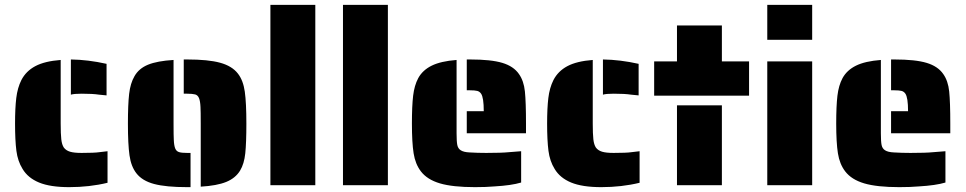

<svg xmlns="http://www.w3.org/2000/svg" viewBox="-20 -763 3980 791"><path d="M388 -373Q363 -377 316 -377Q285 -377 272 -373V-518Q343 -517 419 -500V-370ZM73 -67Q53 -99 47.5 -142Q42 -185 42 -254Q42 -317 47 -359Q52 -401 68 -433Q87 -470 125.5 -490.5Q164 -511 230 -516V-255Q230 -211 232.5 -189Q235 -167 243 -155Q252 -143 268.5 -138Q285 -133 316 -133Q369 -133 389 -136L423 -140V-10Q349 8 265 8Q187 8 141 -11Q95 -30 73 -67Z M807 -254Q807 -305 806 -322Q805 -346 800 -358.5Q795 -371 784 -374Q772 -377 751 -377H737V-518H751Q838 -518 887 -504.5Q936 -491 960 -460Q982 -432 988.5 -385.5Q995 -339 995 -254Q995 -175 990.5 -131.5Q986 -88 969 -60Q950 -29 912 -13.5Q874 2 807 6ZM542 -49Q520 -77 513.5 -123Q507 -169 507 -254Q507 -332 512 -376Q517 -420 534 -449Q552 -481 590 -496.5Q628 -512 695 -516V-254Q695 -203 696 -187Q697 -163 702 -151Q707 -139 719 -136Q729 -133 751 -133H765V8H751Q664 8 615 -5Q566 -18 542 -49Z M1094 -743H1279V0H1094Z M1393 -743H1578V0H1393Z M1903 -305H1973Q1973 -361 1962 -377Q1956 -386 1946 -388.5Q1936 -391 1917 -391H1903V-518H1917Q2003 -518 2049.5 -504Q2096 -490 2118 -458Q2138 -430 2142.5 -386Q2147 -342 2147 -254V-214H1903ZM1714 -57Q1691 -87 1684 -131.5Q1677 -176 1677 -254Q1677 -326 1682 -368.5Q1687 -411 1703 -441Q1721 -474 1758.5 -492.5Q1796 -511 1861 -516V-214Q1861 -180 1864 -165.5Q1867 -151 1878 -144Q1890 -136 1915 -135Q1947 -133 1983 -133Q2047 -133 2076 -136L2127 -140V-11Q2087 1 2017 5Q1983 8 1937 8Q1845 8 1792.5 -7.5Q1740 -23 1714 -57Z M2580 -373Q2555 -377 2508 -377Q2477 -377 2464 -373V-518Q2535 -517 2611 -500V-370ZM2265 -67Q2245 -99 2239.5 -142Q2234 -185 2234 -254Q2234 -317 2239 -359Q2244 -401 2260 -433Q2279 -470 2317.5 -490.5Q2356 -511 2422 -516V-255Q2422 -211 2424.5 -189Q2427 -167 2435 -155Q2444 -143 2460.5 -138Q2477 -133 2508 -133Q2561 -133 2581 -136L2615 -140V-10Q2541 8 2457 8Q2379 8 2333 -11Q2287 -30 2265 -67Z M2675 -510H2769V-658H2954V-510H3066V-369H2675ZM2769 -329H2954V0H2769Z M3141 -743H3326V-599H3141ZM3141 -510H3326V0H3141Z M3651 -305H3721Q3721 -361 3710 -377Q3704 -386 3694 -388.5Q3684 -391 3665 -391H3651V-518H3665Q3751 -518 3797.5 -504Q3844 -490 3866 -458Q3886 -430 3890.5 -386Q3895 -342 3895 -254V-214H3651ZM3462 -57Q3439 -87 3432 -131.5Q3425 -176 3425 -254Q3425 -326 3430 -368.5Q3435 -411 3451 -441Q3469 -474 3506.5 -492.5Q3544 -511 3609 -516V-214Q3609 -180 3612 -165.5Q3615 -151 3626 -144Q3638 -136 3663 -135Q3695 -133 3731 -133Q3795 -133 3824 -136L3875 -140V-11Q3835 1 3765 5Q3731 8 3685 8Q3593 8 3540.5 -7.5Q3488 -23 3462 -57Z"/></svg>

Font: Saira Stencil
Style: Regular
Weight: 400
Designer: Hector Gatti with collaboration of the Omnibus-Type team
Foundry: Omnibus-Type
Version: Version 1.003